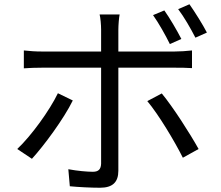

<svg xmlns="http://www.w3.org/2000/svg" viewBox="-20 -839 1040 902"><path d="M752 -790 699 -768C726 -730 758 -673 778 -632L832 -656C811 -697 777 -755 752 -790ZM870 -819 817 -796C845 -759 876 -705 898 -662L952 -686C933 -723 896 -782 870 -819ZM322 -367 252 -401C213 -320 127 -201 61 -139L130 -93C186 -154 280 -281 322 -367ZM740 -400 672 -364C725 -301 800 -176 839 -98L913 -139C873 -211 793 -336 740 -400ZM92 -602V-518C119 -520 147 -521 177 -521H455V-514C455 -466 455 -125 455 -70C454 -44 443 -32 416 -32C390 -32 344 -36 301 -44L308 36C348 40 408 43 450 43C510 43 536 16 536 -37C536 -108 536 -432 536 -514V-521H801C825 -521 855 -521 882 -519V-602C857 -599 824 -597 800 -597H536V-699C536 -721 539 -757 542 -771H448C452 -756 455 -722 455 -700V-597H177C145 -597 120 -599 92 -602Z"/></svg>

Font: Noto Sans CJK HK
Style: Regular
Weight: 400
Designer: Ryoko NISHIZUKA 西塚涼子 (kana, bopomofo & ideographs); Paul D. Hunt (Latin, Greek & Cyrillic); Sandoll Communications 산돌커뮤니
Foundry: Adobe
Version: Version 2.004;hotconv 1.0.118;makeotfexe 2.5.65603